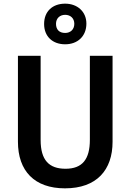

<svg xmlns="http://www.w3.org/2000/svg" viewBox="-20 -1019 713 1049"><path d="M336 -777C404 -777 452 -821 452 -890C452 -956 402 -999 336 -999C267 -999 221 -957 221 -888C221 -820 267 -777 336 -777ZM336 -839C303 -839 286 -858 286 -889C286 -919 307 -938 336 -938C365 -938 386 -919 386 -889C386 -858 365 -839 336 -839ZM595 -244V-714H471V-255C471 -149 430 -97 338 -97C248 -97 202 -144 202 -254V-714H78V-245C78 -85 168 10 335 10C509 10 595 -91 595 -244Z"/></svg>

Font: Noto Sans Arabic SemCond SemBd
Style: Regular
Weight: 600
Width: 4
Designer: Monotype Design Team, Nadine Chahine, Nizar Qandah and Khaled Hosny
Foundry: Monotype Imaging Inc.
Version: Version 2.012